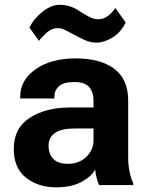

<svg xmlns="http://www.w3.org/2000/svg" viewBox="-20 -774 622 803"><path d="M37.6 -151.6Q37.6 -70.8 88.9 -30.6Q140.1 9.5 215.6 9.5Q278.6 9.5 320.9 -13.3Q363.3 -36.1 377.9 -65.2Q379.6 -47.9 384.3 -29.5Q388.9 -11.2 394.5 0H537.1V-7.8Q527.6 -27.6 521.9 -55.9Q516.1 -84.2 516.1 -115.5V-352.8Q516.1 -443.4 457.6 -486.6Q399.2 -529.8 296.1 -529.8Q193.6 -529.8 129 -484.5Q64.5 -439.2 64.5 -369.9V-362.3H207.5V-369.9Q207.5 -395.5 226.3 -413.2Q245.1 -430.9 290.3 -430.9Q335.4 -430.9 353.3 -409.4Q371.1 -387.9 371.1 -353.5V-324.5H271.5Q170.7 -324.2 104.1 -281.1Q37.6 -238 37.6 -151.6ZM183.1 -164.6Q183.1 -199.2 209.7 -217.9Q236.3 -236.6 291.5 -236.6H371.1V-187.5Q371.1 -147 340.9 -117.9Q310.8 -88.9 264.9 -88.9Q222.2 -88.9 202.6 -109.7Q183.1 -130.6 183.1 -164.6ZM103.3 -658.2 143.3 -603Q153.3 -617.7 174.9 -637.1Q196.5 -656.5 221.4 -656.5Q237.1 -656.5 255 -647.2Q272.9 -637.9 291.3 -628.2Q307.9 -618.7 332.9 -607.2Q357.9 -595.7 384 -595.7Q414.6 -595.7 450 -616.9Q485.4 -638.2 505.6 -680.2L462.2 -740.7Q450 -721.4 431.5 -707.4Q413.1 -693.4 391.6 -693.4Q371.3 -693.4 350.3 -705Q329.3 -716.6 311.5 -728Q291.7 -741.2 271.9 -747.6Q252 -753.9 230 -753.9Q194.3 -753.9 157.6 -724.9Q120.8 -695.8 103.3 -658.2Z"/></svg>

Font: Roboto Flex
Style: Regular
Weight: 400
Designer: Berlow after Robertson
Foundry: Google
Version: Version 3.200;gftools[0.9.32]